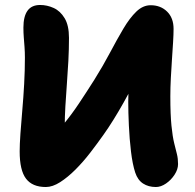

<svg xmlns="http://www.w3.org/2000/svg" viewBox="-20 -737 782 771"><path d="M164 14Q110 14 84.5 -19.5Q59 -53 59 -129Q59 -157 62 -200Q65 -243 69.5 -294Q74 -345 77 -399.5Q80 -454 80 -505Q80 -528 78.5 -548Q77 -568 75.5 -587Q74 -606 74 -626Q74 -671 90.5 -694Q107 -717 141 -717Q169 -717 195.5 -705Q222 -693 239.5 -664Q257 -635 257 -585Q257 -539 254.5 -492Q252 -445 248.5 -399Q245 -353 242.5 -310Q240 -267 240 -230Q240 -195 238.5 -172Q237 -149 235.5 -130Q234 -111 234 -88L163 -167Q200 -196 233 -235.5Q266 -275 297 -321.5Q328 -368 359 -417Q394 -473 422 -526Q450 -579 475.5 -622Q501 -665 527.5 -690.5Q554 -716 585 -716Q625 -716 651 -690.5Q677 -665 677 -621Q677 -599 675 -567Q673 -535 670.5 -498Q668 -461 666 -423Q664 -385 664 -350Q664 -277 668.5 -232.5Q673 -188 679.5 -162Q686 -136 690.5 -118Q695 -100 695 -78Q695 -57 681 -35.5Q667 -14 646.5 0Q626 14 606 14Q576 14 554.5 0Q533 -14 523 -44Q512 -78 506 -128.5Q500 -179 497.5 -233Q495 -287 495 -328Q495 -365 498 -403Q501 -441 505 -475.5Q509 -510 513.5 -538Q518 -566 522 -582L582 -540Q568 -506 551.5 -469.5Q535 -433 515.5 -396.5Q496 -360 476 -324.5Q456 -289 435.5 -256Q415 -223 395 -195Q371 -161 342.5 -124Q314 -87 283 -56Q252 -25 221.5 -5.5Q191 14 164 14Z"/></svg>

Font: Shantell Sans ExtraBold
Style: Regular
Weight: 800
Designer: Stephen Nixon, Anya Danilova, Shantell Martin
Foundry: Arrow Type
Version: Version 1.011;[c5ecc13dd]